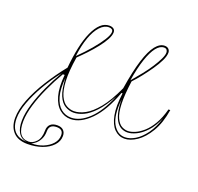

<svg xmlns="http://www.w3.org/2000/svg" viewBox="-127 -653 1039 1006"><g transform="rotate(20 392.5 -150.0)"><path d="M125 215Q72 215 45 186Q18 157 18 108Q18 62 40.5 4.5Q63 -53 101.5 -114.5Q140 -176 186 -233Q192 -297 203 -348.5Q214 -400 231 -437.5Q248 -475 269.5 -495Q291 -515 318 -515Q332 -515 341 -508.5Q350 -502 350 -489Q350 -472 337 -448Q324 -424 303 -397.5Q282 -371 258 -345.5Q234 -320 212 -299Q199 -218 201.5 -165.5Q204 -113 218 -83Q232 -53 252.5 -41.5Q273 -30 295 -30Q323 -30 356 -47.5Q389 -65 425 -108.5Q461 -152 497 -231Q513 -332 532.5 -394Q552 -456 575.5 -485.5Q599 -515 626 -515Q640 -515 648 -507Q656 -499 656 -487Q656 -468 643.5 -442Q631 -416 611 -387Q591 -358 569 -330Q547 -302 526 -280Q515 -200 517 -150.5Q519 -101 531.5 -74.5Q544 -48 561 -38.5Q578 -29 596 -29Q613 -29 635.5 -38.5Q658 -48 681.5 -69Q705 -90 725 -124.5Q745 -159 758 -208H768Q756 -133 726.5 -83.5Q697 -34 661 -9.5Q625 15 592 15Q560 15 536 -9Q512 -33 502.5 -82Q493 -131 503 -205H497Q457 -96 402 -40.5Q347 15 292 15Q258 15 231 -7Q204 -29 191 -75Q178 -121 185 -192H175Q145 -141 120 -86.5Q95 -32 80 18Q65 68 64 108Q63 155 78.5 178Q94 201 126 201Q149 201 168.5 180Q188 159 188 118Q188 94 201.5 81.5Q215 69 240 69Q262 69 274 80.5Q286 92 286 112Q286 142 264 165.5Q242 189 205.5 202Q169 215 125 215ZM206 -305Q244 -342 274.5 -378Q305 -414 323 -443Q341 -472 341 -488Q341 -497 335 -501.5Q329 -506 318 -506Q292 -506 269 -481Q246 -456 230 -411.5Q214 -367 206 -305ZM518 -283Q543 -312 566.5 -341.5Q590 -371 607.5 -398.5Q625 -426 635.5 -448Q646 -470 646 -484Q646 -493 641 -499Q636 -505 626 -505Q603 -505 583 -479.5Q563 -454 546.5 -405Q530 -356 518 -283ZM592 7Q619 7 648.5 -10.5Q678 -28 704.5 -64.5Q731 -101 747 -155Q727 -106 699.5 -76.5Q672 -47 644.5 -34Q617 -21 596 -21Q580 -21 565 -27.5Q550 -34 537.5 -50.5Q525 -67 517 -97Q509 -127 509 -175Q500 -81 525 -37Q550 7 592 7ZM292 7Q341 7 390 -39Q439 -85 477 -177Q444 -117 412 -83Q380 -49 350.5 -35.5Q321 -22 295 -22Q271 -22 248 -35.5Q225 -49 211 -82.5Q197 -116 194 -178Q188 -116 199.5 -74.5Q211 -33 235.5 -13Q260 7 292 7ZM117 205Q87 202 71 176.5Q55 151 56 107Q57 66 72.5 15Q88 -36 113 -90.5Q138 -145 168 -196Q126 -142 94.5 -87.5Q63 -33 44.5 17.5Q26 68 26 108Q26 139 36.5 160.5Q47 182 67.5 193.5Q88 205 117 205ZM142 205Q179 205 209 192.5Q239 180 257.5 159Q276 138 276 112Q276 95 267 87Q258 79 240 79Q219 79 208.5 88.5Q198 98 198 118Q198 142 189 160.5Q180 179 166.5 190.5Q153 202 142 205Z"/></g></svg>

Font: Kalnia Glaze Thin Light
Style: Regular
Weight: 300
Version: Version 1.110